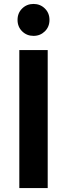

<svg xmlns="http://www.w3.org/2000/svg" viewBox="-20 -954 340 974"><path d="M78 -700H222V0H78ZM150 -772Q116 -772 92.5 -795Q69 -818 69 -853Q69 -888 92.5 -911Q116 -934 150 -934Q184 -934 207.5 -911Q231 -888 231 -853Q231 -818 207.5 -795Q184 -772 150 -772Z"/></svg>

Font: NT Somic Bold
Style: Regular
Weight: 700
Designer: Ravid Balaliev — lead type designer, mastering
Michael Voronin — secret advisor, marketing
Ivan Kovalenko — best boy
Foundry: NT Type
Version: Version 0.7